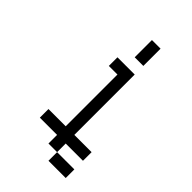

<svg xmlns="http://www.w3.org/2000/svg" viewBox="-242 -774 984 984"><g transform="rotate(45 250.0 -282.0)"><path d="M437.5 125V62.5H312.5V125ZM437.5 0V-62.5H312.5V-500H187.5V-437.5H250Q250 -437.5 250 -62.5H125V0H250V62.5H312.5V0ZM250 -687.5Q250 -687.5 250 -562.5H312.5Q312.5 -562.5 312.5 -687.5Z"/></g></svg>

Font: Unifont
Style: Regular
Weight: 500
Version: Version 15.1.04